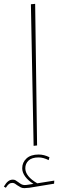

<svg xmlns="http://www.w3.org/2000/svg" viewBox="-79 -754 305 994"><path d="M95 1 81 -732 103 -734 113 -1ZM202 181 201 197 73 218Q57 220 47 220Q36 220 28.5 216Q21 212 10 205Q4 200 -2 196.5Q-8 193 -15 193Q-25 193 -32 198Q-39 203 -49 218L-59 212Q-48 193 -37 184.5Q-26 176 -13 176Q-4 176 1.5 179.5Q7 183 17 190Q26 197 33 200.5Q40 204 49 204Q58 204 68 202L94 198Q67 181 51.5 160Q36 139 36 117Q36 87 58 66.5Q80 46 121 46Q149 46 177 60L173 75Q145 61 121 61Q86 61 69 77Q52 93 52 117Q52 159 114 195Z"/></svg>

Font: FiraGO Thin
Style: Italic
Weight: 100
Italic angle: -8°
Designer: bBox Type GmbH
Foundry: bBox Type GmbH
Version: Version 1.001